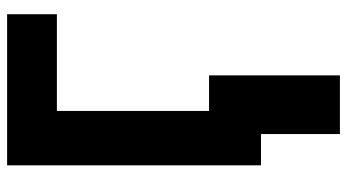

<svg xmlns="http://www.w3.org/2000/svg" viewBox="-238 -516 976 540"><g transform="rotate(-90 250.0 -246.0)"><path d="M55 0V-714H480V-574H208V-146H308V222H143V0Z"/></g></svg>

Font: Noto Sans Mono ExtraCondensed Black
Style: Regular
Weight: 900
Width: 2
Designer: Monotype Design Team
Foundry: Monotype Imaging Inc.
Version: Version 2.014